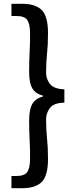

<svg xmlns="http://www.w3.org/2000/svg" viewBox="-20 -817 396 1008"><path d="M40 171V107H66Q109 107 123.5 85.5Q138 64 138 12Q138 -38 135.5 -84Q133 -130 133 -185Q133 -242 149.5 -271Q166 -300 205 -310V-315Q166 -325 149.5 -353.5Q133 -382 133 -440Q133 -496 135.5 -542.5Q138 -589 138 -638Q138 -690 123.5 -711.5Q109 -733 66 -733H40V-797H97Q166 -797 199 -764.5Q232 -732 232 -643Q232 -582 227 -536Q222 -490 222 -434Q222 -403 242 -376.5Q262 -350 318 -348V-278Q262 -277 242 -250Q222 -223 222 -191Q222 -136 227 -89.5Q232 -43 232 18Q232 106 199 138.5Q166 171 97 171Z"/></svg>

Font: Source Han Sans SC Medium
Style: Regular
Weight: 500
Designer: Ryoko NISHIZUKA 西塚涼子 (kana, bopomofo & ideographs); Paul D. Hunt (Latin, Greek & Cyrillic); Sandoll Communications 산돌커뮤니
Foundry: Adobe
Version: Version 2.004;hotconv 1.0.118;makeotfexe 2.5.65603